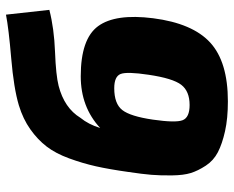

<svg xmlns="http://www.w3.org/2000/svg" viewBox="-90 -680 782 642"><g transform="rotate(-90 301.0 -359.0)"><path d="M573 -730 589 -585Q527 -569 448.5 -566Q370 -563 335 -554Q261 -535 228 -481Q206 -454 194 -415Q264 -480 367 -480Q492 -480 534.5 -422Q577 -364 561 -238Q544 -106 479.5 -47Q415 12 283 12Q226 12 183.5 2.5Q141 -7 113 -21.5Q85 -36 68 -62Q51 -88 43.5 -112Q36 -136 35.5 -175Q35 -214 37.5 -244Q40 -274 47 -321Q56 -385 66 -429.5Q76 -474 92.5 -519Q109 -564 132 -594Q155 -624 189.5 -648.5Q224 -673 270 -687Q327 -704 427 -712.5Q527 -721 573 -730ZM372 -253Q383 -326 374.5 -347Q366 -368 327 -368Q275 -368 254 -341Q233 -314 222 -239Q211 -163 220 -139.5Q229 -116 271 -116Q317 -116 338.5 -144Q360 -172 372 -253Z"/></g></svg>

Font: Exo 2.0 Extra Bold
Style: Italic
Weight: 800
Italic angle: -8°
Designer: Natanael Gama
Version: Version 1.001;PS 001.001;hotconv 1.0.70;makeotf.lib2.5.58329